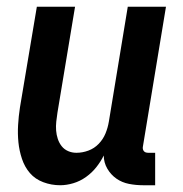

<svg xmlns="http://www.w3.org/2000/svg" viewBox="-20 -540 540 568"><path d="M439 8H403Q382 8 361.5 4Q341 0 324.5 -11.5Q308 -23 297.5 -41Q287 -59 287 -80Q278 -62 265 -45.5Q252 -29 234.5 -16.5Q217 -4 197 2Q177 8 158 8Q132 8 108 -1Q84 -10 68.5 -28Q53 -46 45 -70Q37 -94 34.5 -119Q32 -144 33.5 -170Q35 -196 39 -222L89 -520H202L150 -207Q148 -194 146.5 -180.5Q145 -167 146 -154Q147 -141 151 -129Q155 -117 162.5 -107.5Q170 -98 181.5 -93Q193 -88 206 -88Q224 -88 241.5 -94.5Q259 -101 272 -114.5Q285 -128 292 -145Q299 -162 302 -180L358 -520H471L403 -108Q402 -104 402.5 -100Q403 -96 405.5 -93Q408 -90 411.5 -89Q415 -88 419 -88H439Z"/></svg>

Font: Iosevka
Style: Bold Italic
Weight: 700
Italic angle: -9°
Monospace: yes
Designer: Belleve Invis
Foundry: Belleve Invis
Version: Version 32.5.0; ttfautohint (v1.8.4)